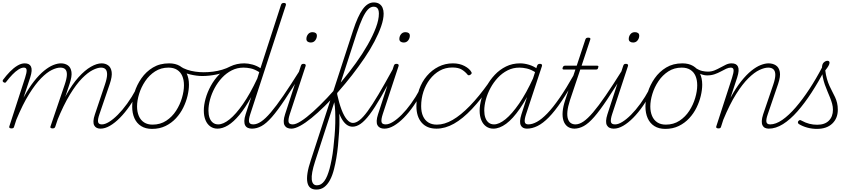

<svg xmlns="http://www.w3.org/2000/svg" viewBox="-20 -1039 7064 1576"><path d="M74 15Q64 15 59 11Q54 7 56 0L186 -401Q200 -444 198.5 -464Q197 -484 176 -484Q156 -484 131.5 -468.5Q107 -453 81.5 -426.5Q56 -400 30 -366Q26 -360 21 -360Q16 -360 9 -364Q2 -369 2 -374.5Q2 -380 5 -384Q31 -419 61 -450Q91 -481 122.5 -500Q154 -519 183 -519Q202 -519 215 -512.5Q228 -506 234.5 -492Q241 -478 239.5 -456Q238 -434 228 -403L173 -237Q216 -317 259 -371.5Q302 -426 342 -458.5Q382 -491 417 -505Q452 -519 480 -519Q513 -519 537 -502.5Q561 -486 566.5 -449Q572 -412 551 -350L434 0Q431 8 426.5 11.5Q422 15 411 15Q402 15 396.5 11Q391 7 394 0L511 -344Q528 -394 529 -424.5Q530 -455 516.5 -469.5Q503 -484 475 -484Q445 -484 405 -464.5Q365 -445 318 -397.5Q271 -350 219 -267Q167 -184 114 -56L96 0Q94 8 89.5 11.5Q85 15 74 15ZM805 17Q787 17 774 10.5Q761 4 753.5 -9.5Q746 -23 747 -45.5Q748 -68 759 -100L841 -344Q858 -394 859 -424.5Q860 -455 847.5 -469.5Q835 -484 809 -484Q781 -484 741 -464Q701 -444 653.5 -396Q606 -348 554 -263Q502 -178 449 -48H434Q474 -169 523 -258Q572 -347 624.5 -405Q677 -463 726 -491Q775 -519 814 -519Q845 -519 868 -502.5Q891 -486 896.5 -449Q902 -412 881 -350L796 -101Q781 -58 785 -38Q789 -18 816 -18Q824 -18 826 -12.5Q828 -7 825.5 -0.5Q823 6 818 11.5Q813 17 805 17Z M805 17Q796 17 792 11.5Q788 6 789.5 -0.5Q791 -7 798 -12.5Q805 -18 817 -18Q842 -18 875.5 -38.5Q909 -59 947 -97Q985 -135 1023.5 -188Q1062 -241 1097 -306Q1101 -313 1107 -312.5Q1113 -312 1117.5 -307Q1122 -302 1119 -295Q1085 -228 1045.5 -171Q1006 -114 964.5 -72Q923 -30 882.5 -6.5Q842 17 805 17Z M1228 19Q1175 19 1138.5 -4Q1102 -27 1083.5 -68.5Q1065 -110 1065 -164Q1065 -219 1084 -280.5Q1103 -342 1141 -396.5Q1179 -451 1235.5 -485Q1292 -519 1368 -519Q1420 -519 1456.5 -497.5Q1493 -476 1512 -436.5Q1531 -397 1531 -344Q1531 -302 1519.5 -253Q1508 -204 1484.5 -156Q1461 -108 1424.5 -68.5Q1388 -29 1339 -5Q1290 19 1228 19ZM1232 -16Q1296 -16 1344.5 -48Q1393 -80 1425 -129.5Q1457 -179 1473.5 -235Q1490 -291 1490 -339Q1490 -383 1476 -415.5Q1462 -448 1433.5 -466Q1405 -484 1363 -484Q1301 -484 1253 -453Q1205 -422 1172 -373Q1139 -324 1122 -268.5Q1105 -213 1105 -165Q1105 -121 1119.5 -87Q1134 -53 1162.5 -34.5Q1191 -16 1232 -16Z M1640 -415Q1595 -415 1540.5 -428Q1486 -441 1440 -470Q1435 -474 1434.5 -479.5Q1434 -485 1438 -490Q1442 -495 1447.5 -496.5Q1453 -498 1460 -494Q1483 -478 1515 -467Q1547 -456 1583 -451Q1619 -446 1652 -446Q1690 -446 1729 -451Q1768 -456 1804.5 -467Q1841 -478 1871 -494Q1880 -499 1884.5 -495Q1889 -491 1888 -483.5Q1887 -476 1877 -471Q1819 -440 1757.5 -427.5Q1696 -415 1640 -415Z M1765 17Q1732 17 1706.5 -1Q1681 -19 1667 -52.5Q1653 -86 1653 -131Q1653 -177 1667.5 -229.5Q1682 -282 1710 -333.5Q1738 -385 1778.5 -427Q1819 -469 1871 -494Q1923 -519 1985 -519Q2017 -519 2053 -509Q2089 -499 2118 -479L2287 -1000Q2290 -1008 2295.5 -1011.5Q2301 -1015 2311 -1015Q2322 -1015 2325.5 -1009Q2329 -1003 2326 -995L2034 -101Q2020 -58 2024.5 -38Q2029 -18 2060 -18Q2068 -18 2071 -12.5Q2074 -7 2072.5 -0.5Q2071 6 2065 11.5Q2059 17 2049 17Q2029 17 2014.5 10.5Q2000 4 1992.5 -10Q1985 -24 1985.5 -46.5Q1986 -69 1996 -100L2042 -242Q1992 -152 1944.5 -95Q1897 -38 1852 -10.5Q1807 17 1765 17ZM1771 -18Q1813 -18 1864.5 -59.5Q1916 -101 1974.5 -185Q2033 -269 2092 -395L2108 -447Q2069 -471 2038 -477.5Q2007 -484 1979 -484Q1927 -484 1882.5 -461.5Q1838 -439 1802.5 -401Q1767 -363 1742 -316.5Q1717 -270 1704 -222Q1691 -174 1691 -131Q1691 -98 1700 -72.5Q1709 -47 1727 -32.5Q1745 -18 1771 -18Z M2047 17Q2038 17 2034 11.5Q2030 6 2031.5 -0.5Q2033 -7 2040 -12.5Q2047 -18 2059 -18Q2089 -18 2123.5 -41Q2158 -64 2202.5 -116Q2247 -168 2306 -254Q2365 -340 2444 -466Q2448 -475 2455 -474Q2462 -473 2466 -467Q2470 -461 2465 -453Q2380 -314 2319 -222.5Q2258 -131 2212 -78.5Q2166 -26 2127 -4.5Q2088 17 2047 17Z M2371 17Q2352 17 2337.5 10Q2323 3 2315.5 -11Q2308 -25 2309 -47.5Q2310 -70 2320 -101L2450 -500Q2453 -508 2457.5 -511.5Q2462 -515 2472 -515Q2482 -515 2486.5 -510.5Q2491 -506 2489 -498L2359 -103Q2345 -60 2348.5 -39Q2352 -18 2382 -18Q2392 -18 2395 -12.5Q2398 -7 2396 -0.5Q2394 6 2388 11.5Q2382 17 2371 17ZM2531 -690Q2515 -690 2505 -697.5Q2495 -705 2495 -719Q2495 -741 2508.5 -758Q2522 -775 2545 -775Q2561 -775 2571 -768Q2581 -761 2581 -746Q2581 -725 2567.5 -707.5Q2554 -690 2531 -690Z M2372 17Q2363 17 2360 11.5Q2357 6 2359.5 -0.5Q2362 -7 2368.5 -12.5Q2375 -18 2384 -18Q2409 -18 2452 -45.5Q2495 -73 2549.5 -122Q2604 -171 2665 -235.5Q2726 -300 2786.5 -373Q2847 -446 2902 -522.5Q2957 -599 2999 -673Q3041 -747 3065.5 -812Q3090 -877 3090 -927Q3090 -936 3096 -941Q3102 -946 3109.5 -946Q3117 -946 3123 -941Q3129 -936 3129 -927Q3129 -882 3109 -824Q3089 -766 3054 -699Q3019 -632 2971.5 -562Q2924 -492 2869.5 -422Q2815 -352 2758 -287.5Q2701 -223 2644.5 -167.5Q2588 -112 2537 -70.5Q2486 -29 2443.5 -6Q2401 17 2372 17Z M2577 517Q2546 517 2527.5 502.5Q2509 488 2503 457.5Q2497 427 2504 381.5Q2511 336 2532 274L2878 -788Q2917 -908 2957.5 -963.5Q2998 -1019 3047 -1019Q3076 -1019 3094 -1007Q3112 -995 3120.5 -974.5Q3129 -954 3129 -928Q3129 -919 3123 -914Q3117 -909 3109.5 -909Q3102 -909 3096 -914Q3090 -919 3090 -928Q3090 -946 3085.5 -958.5Q3081 -971 3071.5 -977.5Q3062 -984 3047 -984Q3022 -984 3000 -961Q2978 -938 2955.5 -889.5Q2933 -841 2908 -766L2747 -270Q2756 -229 2760.5 -178Q2765 -127 2766 -71Q2767 -15 2763.5 43Q2760 101 2754.5 156Q2749 211 2740.5 260Q2732 309 2722 348Q2709 401 2688.5 439Q2668 477 2641 497Q2614 517 2577 517ZM2581 482Q2600 482 2615 473Q2630 464 2643 446Q2656 428 2666 403.5Q2676 379 2685 347Q2694 313 2702.5 269Q2711 225 2716.5 175Q2722 125 2726.5 73Q2731 21 2732 -28.5Q2733 -78 2731.5 -122Q2730 -166 2724 -200L2566 287Q2534 386 2539 434Q2544 482 2581 482Z M2874 1Q2847 1 2824 -16.5Q2801 -34 2782.5 -68Q2764 -102 2750 -152.5Q2736 -203 2727 -269Q2726 -276 2730 -279Q2734 -282 2739.5 -280Q2745 -278 2746 -271Q2763 -193 2783.5 -139Q2804 -85 2828 -57.5Q2852 -30 2877 -30Q2902 -30 2931 -52.5Q2960 -75 2997.5 -126Q3035 -177 3085.5 -262Q3136 -347 3204 -471Q3207 -476 3211.5 -477Q3216 -478 3220 -476Q3224 -474 3225.5 -469Q3227 -464 3224 -458Q3157 -329 3106 -241Q3055 -153 3014.5 -99.5Q2974 -46 2940 -22.5Q2906 1 2874 1Z M3134 17Q3115 17 3100.5 10Q3086 3 3078.5 -11Q3071 -25 3072 -47.5Q3073 -70 3083 -101L3213 -500Q3216 -508 3220.5 -511.5Q3225 -515 3235 -515Q3245 -515 3249.5 -510.5Q3254 -506 3252 -498L3122 -103Q3108 -60 3111.5 -39Q3115 -18 3145 -18Q3155 -18 3158 -12.5Q3161 -7 3159 -0.5Q3157 6 3151 11.5Q3145 17 3134 17ZM3294 -690Q3278 -690 3268 -697.5Q3258 -705 3258 -719Q3258 -741 3271.5 -758Q3285 -775 3308 -775Q3324 -775 3334 -768Q3344 -761 3344 -746Q3344 -725 3330.5 -707.5Q3317 -690 3294 -690Z M3135 17Q3126 17 3122 11.5Q3118 6 3119.5 -0.5Q3121 -7 3128 -12.5Q3135 -18 3147 -18Q3172 -18 3205.5 -38.5Q3239 -59 3277 -97Q3315 -135 3353.5 -188Q3392 -241 3427 -306Q3431 -313 3437 -312.5Q3443 -312 3447.5 -307Q3452 -302 3449 -295Q3415 -228 3375.5 -171Q3336 -114 3294.5 -72Q3253 -30 3212.5 -6.5Q3172 17 3135 17Z M3562 17Q3484 17 3441 -32.5Q3398 -82 3398 -168Q3398 -240 3420.5 -304Q3443 -368 3484 -416Q3525 -464 3579.5 -491.5Q3634 -519 3698 -519Q3752 -519 3793.5 -497Q3835 -475 3850 -446Q3852 -442 3851.5 -437.5Q3851 -433 3842 -426Q3833 -420 3827 -421Q3821 -422 3818 -426Q3799 -450 3771 -467.5Q3743 -485 3693 -485Q3636 -485 3589.5 -459Q3543 -433 3508.5 -388Q3474 -343 3455.5 -286Q3437 -229 3437 -168Q3437 -119 3452.5 -85Q3468 -51 3496.5 -33.5Q3525 -16 3565 -16Q3574 -16 3578.5 -11Q3583 -6 3582.5 0.5Q3582 7 3576.5 12Q3571 17 3562 17Z M3563 17Q3554 17 3549.5 12Q3545 7 3545.5 0.5Q3546 -6 3551.5 -11Q3557 -16 3567 -16Q3628 -16 3695 -54.5Q3762 -93 3836.5 -169.5Q3911 -246 3992 -360Q3998 -368 4005 -367Q4012 -366 4015.5 -359.5Q4019 -353 4013 -345Q3930 -225 3854 -144.5Q3778 -64 3706 -23.5Q3634 17 3563 17Z M4029 17Q3996 17 3970.5 -1Q3945 -19 3931 -52.5Q3917 -86 3917 -131Q3917 -175 3931.5 -227Q3946 -279 3973.5 -330.5Q4001 -382 4041.5 -425Q4082 -468 4134 -493.5Q4186 -519 4249 -519Q4284 -519 4322 -507.5Q4360 -496 4390 -474L4379 -443Q4338 -469 4305 -476.5Q4272 -484 4243 -484Q4191 -484 4146.5 -461.5Q4102 -439 4066.5 -401Q4031 -363 4006 -316.5Q3981 -270 3968 -222Q3955 -174 3955 -131Q3955 -98 3964 -72.5Q3973 -47 3991 -32.5Q4009 -18 4035 -18Q4077 -18 4129.5 -60.5Q4182 -103 4241 -188.5Q4300 -274 4359 -403L4368 -365Q4306 -232 4247.5 -147.5Q4189 -63 4134.5 -23Q4080 17 4029 17ZM4305 17Q4288 17 4275 10.5Q4262 4 4255 -10Q4248 -24 4249 -46.5Q4250 -69 4260 -100L4389 -500Q4392 -508 4397.5 -511.5Q4403 -515 4413 -515Q4424 -515 4427.5 -509Q4431 -503 4428 -495L4298 -101Q4284 -58 4287.5 -38Q4291 -18 4317 -18Q4325 -18 4328 -12.5Q4331 -7 4329.5 -0.5Q4328 6 4322 11.5Q4316 17 4305 17Z M4305 17Q4296 17 4292 11.5Q4288 6 4289.5 -0.5Q4291 -7 4298 -12.5Q4305 -18 4317 -18Q4349 -18 4387.5 -39Q4426 -60 4472 -107.5Q4518 -155 4573 -234.5Q4628 -314 4694 -431Q4699 -439 4705.5 -438.5Q4712 -438 4715.5 -431.5Q4719 -425 4713 -415Q4646 -292 4590 -209Q4534 -126 4485.5 -76.5Q4437 -27 4392.5 -5Q4348 17 4305 17Z M4698 17Q4661 17 4638 -0.5Q4615 -18 4605 -49Q4595 -80 4598.5 -122.5Q4602 -165 4619 -216L4703 -468H4610Q4600 -468 4598 -472.5Q4596 -477 4599 -485Q4602 -493 4606.5 -496.5Q4611 -500 4620 -500H4714L4785 -715Q4788 -723 4793 -726.5Q4798 -730 4809 -730Q4820 -730 4824 -726Q4828 -722 4825 -714L4754 -500H4879Q4890 -500 4891.5 -496Q4893 -492 4890 -484Q4888 -474 4883.5 -471Q4879 -468 4869 -468H4743L4659 -218Q4641 -163 4637.5 -124.5Q4634 -86 4642 -62.5Q4650 -39 4666 -28.5Q4682 -18 4703 -18Q4711 -18 4715 -12.5Q4719 -7 4719 -0.5Q4719 6 4714 11.5Q4709 17 4698 17Z M4692 17Q4683 17 4679 11.5Q4675 6 4676.5 -0.5Q4678 -7 4685 -12.5Q4692 -18 4704 -18Q4734 -18 4768.5 -41Q4803 -64 4847.5 -116Q4892 -168 4951 -254Q5010 -340 5089 -466Q5093 -475 5100 -474Q5107 -473 5111 -467Q5115 -461 5110 -453Q5025 -314 4964 -222.5Q4903 -131 4857 -78.5Q4811 -26 4772 -4.5Q4733 17 4692 17Z M5017 17Q4998 17 4983.5 10Q4969 3 4961.5 -11Q4954 -25 4955 -47.5Q4956 -70 4966 -101L5096 -500Q5099 -508 5103.5 -511.5Q5108 -515 5118 -515Q5128 -515 5132.5 -510.5Q5137 -506 5135 -498L5005 -103Q4991 -60 4994.5 -39Q4998 -18 5028 -18Q5038 -18 5041 -12.5Q5044 -7 5042 -0.5Q5040 6 5034 11.5Q5028 17 5017 17ZM5177 -690Q5161 -690 5151 -697.5Q5141 -705 5141 -719Q5141 -741 5154.5 -758Q5168 -775 5191 -775Q5207 -775 5217 -768Q5227 -761 5227 -746Q5227 -725 5213.5 -707.5Q5200 -690 5177 -690Z M5018 17Q5009 17 5005 11.5Q5001 6 5002.5 -0.5Q5004 -7 5011 -12.5Q5018 -18 5030 -18Q5055 -18 5088.5 -38.5Q5122 -59 5160 -97Q5198 -135 5236.5 -188Q5275 -241 5310 -306Q5314 -313 5320 -312.5Q5326 -312 5330.5 -307Q5335 -302 5332 -295Q5298 -228 5258.5 -171Q5219 -114 5177.5 -72Q5136 -30 5095.5 -6.5Q5055 17 5018 17Z M5441 19Q5388 19 5351.5 -4Q5315 -27 5296.5 -68.5Q5278 -110 5278 -164Q5278 -219 5297 -280.5Q5316 -342 5354 -396.5Q5392 -451 5448.5 -485Q5505 -519 5581 -519Q5633 -519 5669.5 -497.5Q5706 -476 5725 -436.5Q5744 -397 5744 -344Q5744 -302 5732.5 -253Q5721 -204 5697.5 -156Q5674 -108 5637.5 -68.5Q5601 -29 5552 -5Q5503 19 5441 19ZM5445 -16Q5509 -16 5557.5 -48Q5606 -80 5638 -129.5Q5670 -179 5686.5 -235Q5703 -291 5703 -339Q5703 -383 5689 -415.5Q5675 -448 5646.5 -466Q5618 -484 5576 -484Q5514 -484 5466 -453Q5418 -422 5385 -373Q5352 -324 5335 -268.5Q5318 -213 5318 -165Q5318 -121 5332.5 -87Q5347 -53 5375.5 -34.5Q5404 -16 5445 -16Z M5784 -420Q5767 -420 5748 -425.5Q5729 -431 5711 -440Q5693 -449 5678 -460Q5670 -467 5667.5 -473Q5665 -479 5667.5 -483Q5670 -487 5675.5 -487Q5681 -487 5690 -481Q5719 -462 5744 -456.5Q5769 -451 5790 -451Q5820 -451 5845.5 -461.5Q5871 -472 5894 -485Q5917 -498 5939.5 -508.5Q5962 -519 5985 -519Q5994 -519 5997.5 -513.5Q6001 -508 5999.5 -501.5Q5998 -495 5992.5 -489.5Q5987 -484 5979 -484Q5961 -484 5940.5 -474.5Q5920 -465 5896.5 -452Q5873 -439 5845 -429.5Q5817 -420 5784 -420Z M6291 17Q6273 17 6259.5 10.5Q6246 4 6239 -10Q6232 -24 6233 -46.5Q6234 -69 6244 -100L6327 -344Q6344 -394 6344 -424.5Q6344 -455 6329 -469.5Q6314 -484 6286 -484Q6255 -484 6213.5 -464.5Q6172 -445 6123.5 -397.5Q6075 -350 6022.5 -267Q5970 -184 5917 -56L5899 0Q5897 8 5892.5 11.5Q5888 15 5877 15Q5867 15 5862 11Q5857 7 5859 0L5989 -401Q6003 -444 6001.5 -464Q6000 -484 5979 -484Q5970 -484 5966 -489.5Q5962 -495 5963.5 -501.5Q5965 -508 5971 -513.5Q5977 -519 5986 -519Q6005 -519 6018 -512.5Q6031 -506 6037.5 -492Q6044 -478 6042.5 -456Q6041 -434 6031 -403L5976 -236Q6020 -317 6063.5 -371.5Q6107 -426 6147.5 -458.5Q6188 -491 6224 -505Q6260 -519 6288 -519Q6323 -519 6348.5 -502.5Q6374 -486 6381 -449Q6388 -412 6367 -350L6282 -101Q6267 -58 6271 -38Q6275 -18 6302 -18Q6310 -18 6313 -12.5Q6316 -7 6314.5 -0.5Q6313 6 6307 11.5Q6301 17 6291 17Z M6290 17Q6283 17 6280.5 11.5Q6278 6 6279.5 -0.5Q6281 -7 6287 -12.5Q6293 -18 6302 -18Q6348 -18 6401.5 -55Q6455 -92 6511.5 -157.5Q6568 -223 6623.5 -307.5Q6679 -392 6729 -488Q6736 -499 6742.5 -497.5Q6749 -496 6752.5 -487Q6756 -478 6750 -466Q6698 -366 6641 -278.5Q6584 -191 6525.5 -124.5Q6467 -58 6407.5 -20.5Q6348 17 6290 17Z M6685 19Q6645 19 6606.5 8.5Q6568 -2 6537 -21Q6530 -26 6529.5 -33.5Q6529 -41 6534 -46Q6541 -53 6546 -53.5Q6551 -54 6559 -49Q6592 -31 6623 -23Q6654 -15 6688 -15Q6750 -15 6783.5 -48.5Q6817 -82 6817 -138Q6817 -163 6810.5 -187Q6804 -211 6794 -236Q6784 -261 6772.5 -288Q6761 -315 6750.5 -344.5Q6740 -374 6733.5 -408Q6727 -442 6727 -481Q6727 -513 6742 -526.5Q6757 -540 6772 -540Q6781 -540 6785 -535.5Q6789 -531 6789 -524Q6789 -514 6780.5 -498.5Q6772 -483 6754 -461Q6759 -422 6768 -391Q6777 -360 6788.5 -334.5Q6800 -309 6812 -286.5Q6824 -264 6834.5 -241.5Q6845 -219 6851 -194Q6857 -169 6857 -138Q6857 -68 6811.5 -24.5Q6766 19 6685 19Z"/></svg>

Font: Playwrite US Trad Thin
Style: Regular
Weight: 250
Designer: Veronika Burian, José Scaglione
Foundry: TypeTogether
Version: Version 1.003